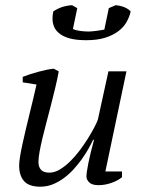

<svg xmlns="http://www.w3.org/2000/svg" viewBox="-20 -703 540 734"><path d="M446.3 -47.4V-25.4Q429.2 -11.7 404.8 -3.4Q380.4 4.9 356.9 4.9Q332 4.9 321.3 -5.6Q310.5 -16.1 310.5 -27.8Q310.5 -43.5 317.9 -79.8Q325.2 -116.2 339.4 -168.5H335.9Q328.6 -152.8 317.6 -133.3Q306.6 -113.8 292.2 -93.8Q277.8 -73.7 260.5 -54.9Q243.2 -36.1 223.1 -21.5Q203.1 -6.8 180.9 2Q158.7 10.7 134.3 10.7Q90.8 10.7 72 -10.7Q53.2 -32.2 53.2 -70.3Q53.2 -83 56.6 -104.2Q60.1 -125.5 65.7 -151.6Q71.3 -177.7 78.4 -207.3Q85.4 -236.8 92.8 -267.1Q100.1 -297.4 107.2 -326.2Q114.3 -355 119.6 -379.9L66.9 -388.2V-409.2Q80.6 -414.6 96.4 -419.7Q112.3 -424.8 128.2 -429Q144 -433.1 158.9 -436.3Q173.8 -439.5 185.5 -440.4L204.6 -430.2Q199.2 -400.4 191.2 -367.2Q183.1 -334 174.6 -300.5Q166 -267.1 157.5 -234.9Q148.9 -202.6 142.1 -174.1Q135.3 -145.5 131.1 -122.1Q127 -98.6 127 -83.5Q127 -64.9 136.7 -54Q146.5 -43 168.9 -43Q188.5 -43 208.5 -54.9Q228.5 -66.9 247.8 -85.7Q267.1 -104.5 284.7 -127.9Q302.2 -151.4 316.2 -173.8Q330.1 -196.3 340.1 -215.3Q350.1 -234.4 354 -245.1L394.5 -430.2H463.4L382.8 -47.4ZM309.6 -549.3Q272.5 -549.3 247.8 -555.9Q223.1 -562.5 208.3 -574Q193.4 -585.4 187 -600.3Q180.7 -615.2 180.7 -631.8Q180.7 -645 183.6 -659.2Q200.7 -670.9 218.8 -676.5Q236.8 -682.1 255.4 -683.1L275.4 -671.9L258.8 -592.3Q269.5 -586.9 286.4 -584.7Q303.2 -582.5 317.4 -582.5Q321.8 -582.5 329.6 -583Q337.4 -583.5 346.2 -584.7Q355 -585.9 363.8 -587.2Q372.6 -588.4 378.9 -589.8L396 -671.9L421.9 -683.1Q440.4 -681.6 455.8 -675.3Q471.2 -668.9 479.5 -659.2Q475.1 -638.7 463.9 -618.9Q452.6 -599.1 432.4 -583.7Q412.1 -568.4 382.1 -558.8Q352.1 -549.3 309.6 -549.3Z"/></svg>

Font: PT Astra Serif
Style: Italic
Weight: 400
Italic angle: -16°
Designer: A.Korolkova, I. Chaeva
Foundry: ParaType Ltd
Version: Version 1.001